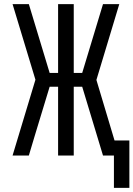

<svg xmlns="http://www.w3.org/2000/svg" viewBox="-20 -755 648 932"><path d="M533 157V0H480L379 -334H338V0H262V-334H221L149 -97L120 0H41L152 -368L41 -735H120L221 -401H262V-735H338V-401H379L480 -735H559L448 -367L536 -73H608V157Z"/></svg>

Font: Iosevka Extended
Style: Regular
Weight: 400
Width: 7
Monospace: yes
Designer: Belleve Invis
Foundry: Belleve Invis
Version: Version 32.5.0; ttfautohint (v1.8.4)